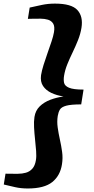

<svg xmlns="http://www.w3.org/2000/svg" viewBox="-20 -879 520 1064"><path d="M284.5 -859Q376.5 -859 409 -823.2Q441.5 -787.5 431.5 -725Q426 -691 412.5 -657Q399 -623 382.8 -589.5Q366.5 -556 353.2 -523.2Q340 -490.5 335 -459Q331.5 -438 335 -420.5Q338.5 -403 362.5 -392.8Q386.5 -382.5 443 -382.5L430 -300.5Q373.5 -300.5 347 -293.2Q320.5 -286 312 -271.8Q303.5 -257.5 300 -236.5Q295 -205 299.8 -172Q304.5 -139 312 -105.2Q319.5 -71.5 324.2 -37.5Q329 -3.5 323.5 31Q314 94 269.8 129.8Q225.5 165.5 134 165.5Q96 165.5 64 158.2Q32 151 1 143.5L10.5 83.5Q20.5 83.5 33 83.8Q45.5 84 57.8 84Q70 84 79.5 84Q102.5 84 123.2 78.2Q144 72.5 159 56Q174 39.5 179 8.5Q182.5 -12 180.2 -42.2Q178 -72.5 174.2 -106.5Q170.5 -140.5 168.8 -173Q167 -205.5 171 -231Q176.5 -266.5 200 -289.5Q223.5 -312.5 258.2 -325.8Q293 -339 332 -344.5Q294.5 -350 264.5 -364.2Q234.5 -378.5 218.5 -402.5Q202.5 -426.5 207.5 -462.5Q211.5 -487.5 221.5 -519.5Q231.5 -551.5 243.5 -585.2Q255.5 -619 265.5 -649Q275.5 -679 279 -700Q284.5 -732 274.8 -748Q265 -764 246 -769.8Q227 -775.5 204.5 -775.5Q194.5 -775.5 182 -775.2Q169.5 -775 157 -775Q144.5 -775 134.5 -774.5L144.5 -837Q178 -844.5 212.2 -851.8Q246.5 -859 284.5 -859Z"/></svg>

Font: Merriweather 20pt Black
Style: Italic
Weight: 900
Italic angle: -7.8°
Version: Version 2.101